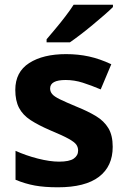

<svg xmlns="http://www.w3.org/2000/svg" viewBox="-20 -786 537 816"><path d="M459 -162Q459 -79 400.5 -34.5Q342 10 226 10Q169 10 128 2.5Q87 -5 46 -22V-145Q90 -125 141 -112Q192 -99 231 -99Q275 -99 293.5 -112Q312 -125 312 -146Q312 -160 304.5 -171Q297 -182 272 -196Q247 -210 194 -232Q143 -254 110 -275.5Q77 -297 61 -327.5Q45 -358 45 -404Q45 -480 104 -518Q163 -556 261 -556Q312 -556 358 -546Q404 -536 453 -513L408 -406Q368 -423 332 -434.5Q296 -446 259 -446Q193 -446 193 -410Q193 -397 201.5 -386.5Q210 -376 234.5 -364Q259 -352 307 -332Q354 -313 388 -292.5Q422 -272 440.5 -241.5Q459 -211 459 -162ZM460 -756Q446 -742 423 -722Q400 -702 373.5 -680Q347 -658 321.5 -638.5Q296 -619 277 -606H178V-619Q194 -638 215.5 -663.5Q237 -689 258 -716.5Q279 -744 293 -766H460Z"/></svg>

Font: Noto Sans Thaana
Style: Bold
Weight: 700
Designer: David Williams
Foundry: Google Inc.
Version: Version 3.001; ttfautohint (v1.8.4.7-5d5b)